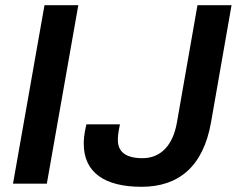

<svg xmlns="http://www.w3.org/2000/svg" viewBox="-20 -706 910 738"><path d="M30 0H160L281 -686H151ZM524 12C667 12 761 -66 791 -235L870 -686H739L660 -235C645 -148 598 -98 528 -98C464 -98 433 -122 433 -168C433 -175 433 -191 441 -228H312C302 -185 302 -166 302 -153C302 -44 381 12 524 12Z"/></svg>

Font: Archivo SemiBold
Style: Italic
Weight: 600
Italic angle: -10°
Designer: Hector Gatti
Foundry: Omnibus-Type
Version: Version 2.001